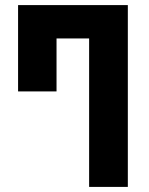

<svg xmlns="http://www.w3.org/2000/svg" viewBox="-20 -734 584 754"><path d="M330 0H482V-714H51V-375H202V-583H330Z"/></svg>

Font: Noto Sans Georgian ExtraCondensed ExtraBold
Style: Regular
Weight: 800
Width: 2
Designer: Monotype Design Team, Akaki Razmadze
Foundry: Google LLC
Version: Version 2.005